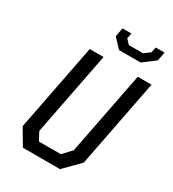

<svg xmlns="http://www.w3.org/2000/svg" viewBox="-221 -1060 1062 1179"><g transform="rotate(30 310.5 -470.0)"><path d="M130.5 0H393.5L500 -107.5L621 -730H523.5L409 -143L352 -82H197L166 -139.5L281 -730H183L63 -114ZM282 -878.5 341.5 -814.5H495L580 -879L592 -940.5H529L521.5 -902.5L479.5 -871H379L349.5 -902.5L357 -940.5H294Z"/></g></svg>

Font: Monaspace Krypton
Style: Italic
Weight: 400
Italic angle: -11°
Designer: Riley Cran & the Lettermatic Team
Foundry: Lettermatic
Version: Version 1.101 (Monaspace Krypton)